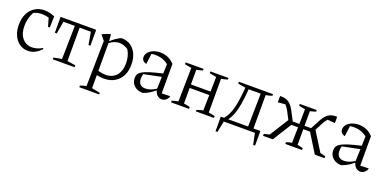

<svg xmlns="http://www.w3.org/2000/svg" viewBox="-13 -1234 4342 2171"><g transform="rotate(20 2158.5 -148.5)"><path d="M237 7Q180 7 136 -24Q92 -55 67 -110Q42 -165 42 -237Q42 -314 70.5 -371Q99 -428 148.5 -458.5Q198 -489 262 -489Q324 -489 386 -461L382 -326H361L332 -427Q291 -439 245 -439Q195 -439 149 -417Q106 -337 106 -245Q106 -152 151.5 -99Q197 -46 268 -46Q327 -46 391 -83L396 -71Q324 7 237 7Z M884 -481V-290H861L835 -440H700V-38L799 -23V0H536V-20Q561 -26 586 -31Q611 -36 634 -38L642 -440H505L479 -290H456V-481Z M927 194V175Q941 169 957.5 163.5Q974 158 999 154L1008 -392L958 -453Q983 -467 1008 -476.5Q1033 -486 1059 -491L1065 -409Q1092 -435 1120.5 -454.5Q1149 -474 1180 -489Q1185 -490 1192 -490Q1254 -490 1299 -458.5Q1344 -427 1368.5 -372.5Q1393 -318 1393 -249Q1393 -128 1327 -60Q1261 8 1152 8Q1111 8 1066 -2V155L1166 175V194ZM1183 -432Q1124 -432 1066 -387V-53Q1116 -39 1154 -39Q1238 -39 1284.5 -92Q1331 -145 1331 -241Q1331 -329 1289 -397Q1236 -432 1183 -432Z M1621 10Q1557 9 1518 -27Q1479 -63 1479 -119Q1479 -147 1491.5 -167.5Q1504 -188 1535 -205Q1566 -222 1622 -239Q1678 -256 1765 -276L1769 -389Q1704 -443 1610 -443Q1588 -443 1564 -439L1548 -312Q1492 -326 1492 -376Q1492 -407 1514 -433Q1536 -459 1573 -474Q1610 -489 1656 -489Q1706 -489 1749.5 -469.5Q1793 -450 1826 -413V-59L1928 -62Q1919 -30 1896.5 -12.5Q1874 5 1847 5Q1820 5 1796 -14.5Q1772 -34 1762 -72Q1730 -45 1696.5 -24.5Q1663 -4 1621 10ZM1547 -136Q1547 -93 1568.5 -70Q1590 -47 1632 -47Q1690 -47 1759 -91L1764 -235L1555 -192Q1547 -164 1547 -136Z M1960 0V-20Q1978 -26 1995.5 -30.5Q2013 -35 2035 -38L2042 -444L1960 -459V-481H2176V-462Q2158 -456 2140 -451.5Q2122 -447 2102 -443V-267H2338L2341 -444L2259 -459V-481H2476V-462Q2457 -456 2439 -451.5Q2421 -447 2400 -443V-38L2476 -23V0H2259V-18Q2277 -24 2296.5 -30Q2316 -36 2334 -38L2338 -225H2102V-38L2176 -23V0Z M2544 135V-41H2583Q2631 -97 2654.5 -183.5Q2678 -270 2690 -409L2693 -443L2601 -459V-481H3012V-462Q2982 -450 2937 -443V-41H3020V135H2997L2969 0H2595L2567 135ZM2734 -439Q2726 -333 2713.5 -257.5Q2701 -182 2681 -130Q2661 -78 2632 -41H2872L2879 -439Z M3067 0V-23L3133 -40L3275 -265L3223 -365Q3214 -381 3203.5 -395.5Q3193 -410 3183 -421L3094 -413V-489Q3102 -489 3111 -489Q3166 -489 3202 -462.5Q3238 -436 3266 -384L3327 -267H3407L3410 -444L3334 -459V-481H3538V-462Q3516 -455 3500.5 -451Q3485 -447 3469 -443V-267H3548L3610 -384Q3637 -435 3673.5 -462Q3710 -489 3765 -489Q3773 -489 3781 -489V-413L3691 -421Q3669 -397 3652 -366L3600 -267L3743 -39L3807 -23V0H3690L3550 -226H3469V-38L3536 -23V0H3335V-20Q3350 -27 3368 -31.5Q3386 -36 3402 -38L3406 -226H3325L3184 0Z M4010 10Q3946 9 3907 -27Q3868 -63 3868 -119Q3868 -147 3880.5 -167.5Q3893 -188 3924 -205Q3955 -222 4011 -239Q4067 -256 4154 -276L4158 -389Q4093 -443 3999 -443Q3977 -443 3953 -439L3937 -312Q3881 -326 3881 -376Q3881 -407 3903 -433Q3925 -459 3962 -474Q3999 -489 4045 -489Q4095 -489 4138.5 -469.5Q4182 -450 4215 -413V-59L4317 -62Q4308 -30 4285.5 -12.5Q4263 5 4236 5Q4209 5 4185 -14.5Q4161 -34 4151 -72Q4119 -45 4085.5 -24.5Q4052 -4 4010 10ZM3936 -136Q3936 -93 3957.5 -70Q3979 -47 4021 -47Q4079 -47 4148 -91L4153 -235L3944 -192Q3936 -164 3936 -136Z"/></g></svg>

Font: Piazzolla Light
Style: Regular
Weight: 300
Designer: Juan Pablo del Peral
Foundry: Huerta Tipografica
Version: Version 1.330